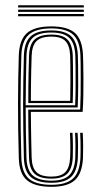

<svg xmlns="http://www.w3.org/2000/svg" viewBox="-20 -707 382 733"><path d="M176.5 6.2Q113 6.2 83.2 -18.8Q53.5 -43.8 51.8 -103.2Q50 -161.5 49.4 -213.4Q48.8 -265.2 48.8 -312.9Q48.8 -360.5 49.6 -405.8Q50.5 -451 51.8 -495.8Q53.8 -555 82.9 -580.6Q112 -606.2 176.2 -606.2Q238.2 -606.2 266.2 -581Q294.2 -555.8 296.8 -496.8Q297.2 -488.5 297.8 -464.6Q298.2 -440.8 298.5 -408.4Q298.8 -376 298.1 -342.1Q297.5 -308.2 295.5 -280H97.8Q98 -250.5 98.4 -222.4Q98.8 -194.2 99.4 -165.5Q100 -136.8 100.8 -105.2Q102 -66.8 119.2 -49.8Q136.5 -32.8 176.5 -32.8Q212.5 -32.8 229.1 -49.6Q245.8 -66.5 247.8 -105.8Q248.8 -124.8 248.5 -152.9Q248.2 -181 247 -200H256.8Q258.2 -176.5 258.4 -148.6Q258.5 -120.8 257.8 -105.2Q255.5 -62.2 236.5 -43.6Q217.5 -25 176.5 -25Q131.8 -25 112 -43.8Q92.2 -62.5 90.8 -105Q89.8 -140.5 89.1 -171.5Q88.5 -202.5 88.2 -231.4Q88 -260.2 87.8 -288.5H286Q287.2 -314.8 287.8 -347.1Q288.2 -379.5 288.1 -410.6Q288 -441.8 287.8 -465.1Q287.5 -488.5 287 -496.2Q284.8 -551.5 258.8 -575Q232.8 -598.5 176.2 -598.5Q116.5 -598.5 89.9 -574.4Q63.2 -550.2 61.5 -494.8Q60.2 -451.8 59.4 -406.6Q58.5 -361.5 58.5 -313.5Q58.5 -265.5 59.1 -213.5Q59.8 -161.5 61.5 -104.5Q63 -49.5 89.6 -25.5Q116.2 -1.5 176.5 -1.5Q232.5 -1.5 258.4 -25.2Q284.2 -49 287 -104.2Q287.5 -113.5 287.6 -130.6Q287.8 -147.8 287.4 -166.6Q287 -185.5 286 -200H295.8Q297.2 -178.2 297.4 -148.9Q297.5 -119.5 296.8 -103.8Q293.8 -44.8 265.8 -19.2Q237.8 6.2 176.5 6.2ZM176.5 -9.2Q123 -9.2 97.9 -30.9Q72.8 -52.5 71.2 -104.5Q69.8 -160 69 -211Q68.2 -262 68.2 -309.9Q68.2 -357.8 69.1 -403.6Q70 -449.5 71.2 -494.5Q72.8 -546 97.2 -568.4Q121.8 -590.8 176.2 -590.8Q228.2 -590.8 251.6 -568.6Q275 -546.5 277.2 -496Q277.8 -485.8 278.2 -452.4Q278.8 -419 278.5 -376.6Q278.2 -334.2 276.5 -296.8H78Q78 -253.5 78.8 -204.1Q79.5 -154.8 81 -104.8Q82.5 -57.5 105 -37.4Q127.5 -17.2 176.5 -17.2Q222.8 -17.2 243.9 -37.6Q265 -58 267.5 -105Q268.2 -119.2 268.1 -148.5Q268 -177.8 266.5 -200H276.2Q277.8 -177.8 277.9 -148.5Q278 -119.2 277.2 -104.5Q274.8 -53.5 251.2 -31.4Q227.8 -9.2 176.5 -9.2ZM78 -305.2H267Q268.5 -343.5 268.6 -383.2Q268.8 -423 268.4 -453.8Q268 -484.5 267.5 -495.5Q265.5 -541.8 244.6 -562.2Q223.8 -582.8 176.2 -582.8Q125.2 -582.8 103.9 -561.5Q82.5 -540.2 81 -494Q79.5 -446.8 78.9 -399.1Q78.2 -351.5 78 -305.2ZM88 -313.5Q88 -342 88.2 -371Q88.5 -400 89.1 -430.4Q89.8 -460.8 90.8 -493.8Q92.2 -537.5 112.1 -556.2Q132 -575 176.2 -575Q219.2 -575 237.6 -555.9Q256 -536.8 257.8 -495Q258.2 -483.2 258.6 -453.8Q259 -424.2 258.9 -386.9Q258.8 -349.5 257.5 -313.5ZM97.8 -322H248Q248.8 -358.2 248.9 -393.9Q249 -429.5 248.6 -456.8Q248.2 -484 247.8 -494.5Q246.2 -532.8 230 -550Q213.8 -567.2 176.2 -567.2Q136.5 -567.2 119.2 -549.9Q102 -532.5 100.8 -493.5Q99.8 -462 99.1 -433.2Q98.5 -404.5 98.2 -377.2Q98 -350 97.8 -322ZM49.2 -678.5V-687H300V-678.5ZM49.2 -645V-653.5H300V-645ZM49.2 -661.8V-670.2H300V-661.8Z"/></svg>

Font: Big Shoulders Inline Text Thin ExtraLight
Style: Regular
Weight: 250
Version: Version 2.002